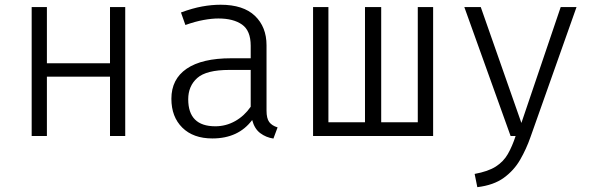

<svg xmlns="http://www.w3.org/2000/svg" viewBox="-20 -568 2502 802"><path d="M439.5 0V-247.7H175.9V0H112.3V-538.5H175.9V-303.6H439.5V-538.5H503.1V0Z M1093.3 -106.2Q1093.3 -73.3 1104.6 -58.2Q1115.9 -43.1 1139.5 -35.9L1122.1 10.8Q1091.3 6.2 1067.2 -11.8Q1043.1 -29.7 1033.3 -66.7Q975.9 10.3 867.2 10.3Q787.2 10.3 741.5 -34.9Q695.9 -80 695.9 -155.4Q695.9 -237.4 759.7 -281Q823.6 -324.6 945.6 -324.6H1027.2V-376.9Q1027.2 -440 991 -465.4Q954.9 -490.8 892.3 -490.8Q865.1 -490.8 830.8 -484.6Q796.4 -478.5 754.4 -463.6L735.9 -515.9Q784.6 -533.8 824.4 -541Q864.1 -548.2 901.5 -548.2Q996.4 -548.2 1044.9 -501.8Q1093.3 -455.4 1093.3 -379ZM879.5 -40.5Q923.6 -40.5 962.1 -62.1Q1000.5 -83.6 1027.2 -122.1V-275.9H937.9Q842.1 -275.9 804.1 -242.3Q766.2 -208.7 766.2 -153.3Q766.2 -40.5 879.5 -40.5Z M1789.2 -538.5V0H1287.7V-538.5H1351.8V-57.4H1504.6V-538.5H1572.3V-57.4H1725.1V-538.5Z M2388.2 -538.5 2195.9 4.6Q2178.5 54.4 2152.8 99Q2127.2 143.6 2084.6 174.6Q2042.1 205.6 1973.8 213.8L1962.6 158.5Q2019 148.2 2051 127.7Q2083.1 107.2 2101.3 75.4Q2119.5 43.6 2133.8 0H2112.8L1919.5 -538.5H1988.2L2157.9 -54.4L2322.1 -538.5Z"/></svg>

Font: Fira Code Light
Style: Regular
Weight: 300
Monospace: yes
Designer: Carrois Corporate, Edenspiekermann AG, Nikita Prokopov
Foundry: Carrois Corporate, Edenspiekermann AG, Nikita Prokopov
Version: Version 6.000; ttfautohint (v1.8.2) -l 8 -r 50 -G 200 -x 14 